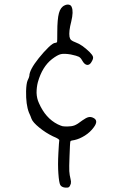

<svg xmlns="http://www.w3.org/2000/svg" viewBox="-20 -730 540 859"><path d="M269.5 -706.1Q279.3 -710.9 288.6 -709Q297.9 -707 300.8 -698.2Q309.6 -678.7 298.8 -633.8Q287.1 -588.9 291 -565.4Q293 -555.7 298.3 -550.8Q303.7 -545.9 319.3 -540Q346.7 -530.3 380.9 -497.1Q393.6 -484.4 396 -476.1Q398.4 -467.8 390.6 -455.1Q382.8 -439.5 371.1 -439.5Q358.4 -439.5 346.7 -460.9Q340.8 -471.7 332.5 -476.1Q324.2 -480.5 296.9 -486.3Q267.6 -491.2 252.4 -487.8Q237.3 -484.4 212.9 -465.8Q168.9 -431.6 149.4 -362.3Q143.6 -339.8 143.6 -314.5Q144.5 -289.1 154.3 -268.6Q183.6 -201.2 238.3 -173.8Q252.9 -167 259.3 -165.5Q265.6 -164.1 281.2 -164.1Q299.8 -164.1 313 -168.9Q326.2 -173.8 348.6 -191.4Q365.2 -203.1 375 -205.6Q384.8 -208 394.5 -204.1Q423.8 -192.4 399.4 -160.2Q383.8 -138.7 359.9 -123.5Q335.9 -108.4 313.5 -103.5Q296.9 -101.6 294.9 -97.7Q293 -91.8 291 -29.3Q289.1 18.6 290 35.6Q291 52.7 295.9 72.3Q298.8 82 296.9 91.8Q293 103.5 288.6 106.9Q284.2 110.4 271.5 109.4Q254.9 107.4 249.5 97.2Q244.1 86.9 241.2 46.9Q238.3 8.8 241.2 -44.9Q244.1 -98.6 245.1 -101.6Q246.1 -104.5 239.7 -108.9Q233.4 -113.3 216.8 -120.1Q184.6 -135.7 155.8 -159.2Q127 -182.6 121.1 -198.2Q117.2 -210 109.4 -226.6Q95.7 -261.7 96.7 -322.3Q97.7 -356.4 103.5 -370.1Q110.4 -383.8 111.3 -390.6Q111.3 -417 153.3 -469.7Q176.8 -499 197.3 -518.6Q217.8 -538.1 226.6 -538.1Q232.4 -538.1 235.4 -542Q236.3 -545.9 236.3 -585.9Q236.3 -644.5 243.7 -671.4Q251 -698.2 269.5 -706.1Z"/></svg>

Font: JasonHandwriting1
Style: Regular
Weight: 400
Version: Version 1.48.20